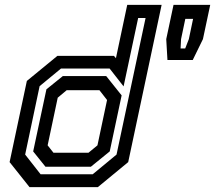

<svg xmlns="http://www.w3.org/2000/svg" viewBox="-20 -770 885 790"><path d="M382.5 0H101.5L19.5 -103L90.5 -437L216 -540H449L457 -530.5L503.5 -750H645L507.5 -103ZM354 -84H167L116.5 -147L171 -402.5L238.5 -457H417L480.5 -377.5L431.5 -147ZM344 -141.5 381 -172 420.5 -358.5 389 -399H254.5L217.5 -368L176 -172L200 -141.5ZM361.5 -53 459.5 -134 579 -696H548.5L488.5 -414.5L431 -488H231L143 -415.5L83.5 -134L147 -53ZM669 -523 664 -609 694 -750H845L815 -609L773 -523ZM723 -570.5H742L757 -609L774.5 -692.5H742.5L725 -609Z"/></svg>

Font: Tourney SemiBold
Style: Italic
Weight: 600
Italic angle: -12°
Version: Version 1.015